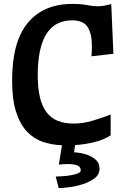

<svg xmlns="http://www.w3.org/2000/svg" viewBox="-20 -732 643 982"><path d="M42 -321Q42 -519 122.5 -615.5Q203 -712 350 -712Q395 -712 424.5 -706Q454 -700 479 -700Q496 -700 513 -703Q530 -706 549 -711L560 -457L448 -444Q449 -459 449.5 -472.5Q450 -486 450 -498Q450 -560 428 -594Q406 -628 349 -628Q173 -628 173 -347Q173 -280 184.5 -233Q196 -186 219 -156.5Q242 -127 276.5 -113.5Q311 -100 356 -100Q405 -100 453 -114.5Q501 -129 546 -146V-40Q509 -16 460.5 -4.5Q412 7 364 10L359 47Q395 49 424 59Q448 67 468.5 84Q489 101 489 131Q489 161 463.5 180Q438 199 403.5 210Q369 221 334 225.5Q299 230 280 230L265 171Q277 171 298.5 169.5Q320 168 341 164.5Q362 161 377.5 155Q393 149 393 140Q393 120 373.5 113.5Q354 107 328 107Q303 107 281 110L297 11Q245 9 199 -6.5Q153 -22 118 -59Q83 -96 62.5 -159Q42 -222 42 -321Z"/></svg>

Font: Cantora One
Style: Regular
Weight: 400
Designer: Pablo Impallari, Rodrigo Fuenzalida
Foundry: Pablo Impallari
Version: Version 1.002; ttfautohint (v0.8) -G 200 -r 50